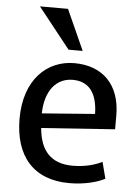

<svg xmlns="http://www.w3.org/2000/svg" viewBox="-56 -836 640 893"><g transform="rotate(5 264.0 -389.5)"><path d="M310 -604H244L94 -793H225ZM492 -254 149 -230C158 -124 209 -68 310 -68C373 -68 419 -84 447 -98L467 -21C436 -4 375 14 301 14C134 14 45 -90 45 -265C45 -448 150 -544 277 -544C410 -544 492 -461 492 -319ZM393 -317C391 -418 349 -466 276 -466C200 -466 148 -405 146 -298Z"/></g></svg>

Font: Repo Medium
Style: Regular
Weight: 500
Designer: Stefan Peev
Foundry: Context Ltd
Version: Version 1.502